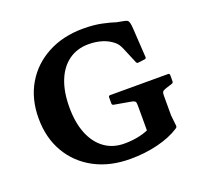

<svg xmlns="http://www.w3.org/2000/svg" viewBox="-132 -911 1121 1072"><g transform="rotate(-20 428.5 -375.0)"><path d="M464.4 -669.6Q396.6 -669.6 346.9 -634Q297.2 -598.4 270.7 -532.6Q244.1 -466.8 244.1 -374.5Q244.1 -283.2 270.9 -217.1Q297.6 -151 347.1 -115.2Q396.6 -79.4 464.4 -79.4Q504.9 -79.4 541.5 -86.2Q578.1 -93 606.9 -105.6V-255.1Q606.9 -272.9 601.8 -278Q596.7 -283.1 583 -285.9L481.2 -303.8Q471.7 -305.4 471.7 -315.4V-351.4Q471.7 -361 481.7 -361H825.4Q835 -361 835 -351V-315Q835 -305 825.6 -302.2L787.6 -290.2Q770.9 -284.7 766.6 -278Q762.3 -271.3 762.3 -257V-138.7L768.5 -80.5Q769.9 -70.5 768.1 -67Q766.3 -63.5 758.3 -58.5Q707.4 -25.4 631.1 -6.4Q554.7 12.7 466.3 12.7Q345.7 12.7 254.5 -36Q163.3 -84.7 112.4 -172.2Q61.5 -259.8 61.5 -375.1Q61.5 -490.4 112.4 -577.2Q163.3 -664 254.7 -712.8Q346.1 -761.7 466.3 -761.7Q528.6 -761.7 577.1 -751.3Q625.6 -740.9 654.4 -731L693.2 -723.6Q707.9 -721.4 714.7 -716.9Q721.6 -712.5 724.6 -700.4Q727.7 -688.3 729.3 -661.9L739.6 -493.6Q741.1 -485 730.6 -482.6L692 -477.8Q682.4 -476.2 678.9 -485.8L639.2 -580.2Q631.7 -596.5 626.6 -604.1Q621.5 -611.7 611.3 -621.6Q582.6 -646.2 545.4 -657.9Q508.2 -669.6 464.4 -669.6Z"/></g></svg>

Font: Hahmlet
Style: Regular
Weight: 400
Designer: Minjoo Ham & Mark Frömberg
Foundry: hypertype
Version: Version 1.002